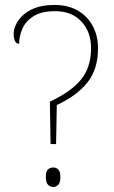

<svg xmlns="http://www.w3.org/2000/svg" viewBox="-20 -744 455 769"><path d="M207.5 -323.2 204.6 -167H182.6L179.7 -336.9Q263.7 -376 304.2 -425Q344.7 -474.1 344.7 -550.8Q344.7 -616.2 306.2 -657.7Q267.6 -699.2 200.7 -699.2Q146 -699.2 114.3 -679.2Q83 -659.2 69.8 -629.2Q56.6 -599.1 56.6 -568.8Q34.7 -568.8 34.7 -610.8Q34.7 -624 42.7 -643.1Q50.8 -662.1 69.3 -680.7Q87.9 -699.2 119.4 -711.7Q150.9 -724.1 198.7 -724.1Q252.9 -724.1 291.5 -701.7Q330.6 -679.2 351.6 -639.6Q372.6 -600.1 372.6 -550.8Q372.6 -467.8 331.1 -414.8Q289.6 -361.8 207.5 -323.2ZM192.9 4.9Q181.6 4.9 172.6 -3.7Q163.6 -12.2 163.6 -35.2Q163.6 -58.1 172.6 -65.7Q181.6 -73.2 192.9 -73.2Q204.6 -73.2 213.1 -65.7Q221.7 -58.1 221.7 -35.2Q221.7 -12.2 213.1 -3.7Q204.6 4.9 192.9 4.9Z"/></svg>

Font: Koh Santepheap Thin
Style: Regular
Weight: 100
Designer: Danh Hong
Version: Version 2.002; ttfautohint (v1.8.3)